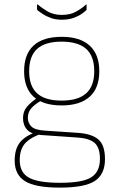

<svg xmlns="http://www.w3.org/2000/svg" viewBox="-20 -659 543 876"><path d="M253 197Q141 197 94 167.5Q47 138 47 74Q47 20 71.5 -10Q96 -40 149 -58L178 -52Q122 -34 96 -6.5Q70 21 70 72Q70 128 112 151.5Q154 175 254 175Q358 175 397 149.5Q436 124 436 66Q436 14 411 -7.5Q386 -29 327 -32L167 -43Q124 -46 104.5 -66.5Q85 -87 85 -120Q85 -151 103 -172Q121 -193 151 -213L170 -201Q141 -185 124 -166.5Q107 -148 107 -121Q107 -99 122.5 -82.5Q138 -66 185 -63L334 -53Q398 -49 428.5 -23Q459 3 459 67Q459 136 413 166.5Q367 197 253 197ZM261 -178Q177 -178 133.5 -217.5Q90 -257 90 -334Q90 -412 133.5 -451.5Q177 -491 262 -491Q345 -491 389 -451Q433 -411 433 -334Q433 -257 389 -217.5Q345 -178 261 -178ZM261 -200Q336 -200 373 -233Q410 -266 410 -334Q410 -403 373 -436Q336 -469 261 -469Q186 -469 149.5 -436Q113 -403 113 -334Q113 -266 149.5 -233Q186 -200 261 -200ZM262 -569Q234 -569 212 -577Q190 -585 175 -595Q160 -605 151 -612Q149 -614 149 -619V-636Q149 -638 150.5 -639Q152 -640 154 -637Q170 -623 197 -607Q224 -591 262 -591Q301 -591 328 -606.5Q355 -622 371 -637Q373 -640 374 -639Q375 -638 375 -636V-619Q375 -617 375 -615.5Q375 -614 373 -612Q365 -604 350 -594Q335 -584 313 -576.5Q291 -569 262 -569Z"/></svg>

Font: Sofia Sans Thin
Style: Regular
Weight: 250
Designer: Botio Nikoltchev, Ani Petrova
Foundry: lettersoup
Version: Version 4.101